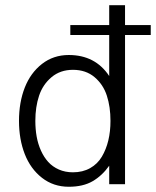

<svg xmlns="http://www.w3.org/2000/svg" viewBox="-20 -710 601 740"><path d="M561 -613.3V-575.2H461.9V0H400.9V-71.3Q374 -33.2 337.2 -11.7Q300.3 9.8 245.1 9.8Q186 9.8 141.8 -24.7Q97.7 -59.1 75.4 -116.2Q53.2 -173.3 53.2 -244.1Q53.2 -315.4 75.4 -372.3Q97.7 -429.2 141.8 -463.6Q186 -498 245.1 -498Q347.2 -498 400.9 -417V-575.2H251V-613.3H400.9V-689.9H461.9V-613.3ZM261.2 -45.9Q298.8 -45.9 327.4 -62Q356 -78.1 372.6 -106.2Q389.2 -134.3 397.5 -168.9Q405.8 -203.6 405.8 -244.1Q405.8 -298.3 391.8 -341.3Q377.9 -384.3 344.5 -412.6Q311 -440.9 261.2 -440.9Q212.4 -440.9 178.7 -412.6Q145 -384.3 130.6 -341.1Q116.2 -297.9 116.2 -244.1Q116.2 -212.4 121.3 -183.6Q126.5 -154.8 137.9 -129.4Q149.4 -104 166 -85.7Q182.6 -67.4 207 -56.6Q231.4 -45.9 261.2 -45.9Z"/></svg>

Font: HK Grotesk Light
Style: Regular
Weight: 300
Designer: Alfredo Marco Pradil and Stefan Peev
Foundry: Hanken Design Co.
Version: Version 1.045;PS 001.045;hotconv 1.0.88;makeotf.lib2.5.64775